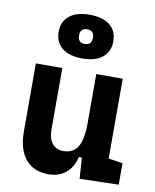

<svg xmlns="http://www.w3.org/2000/svg" viewBox="-89 -868 764 946"><g transform="rotate(10 293.0 -395.0)"><path d="M217.8 9.8Q144 9.8 103.5 -38.8Q63 -87.4 63 -175.8V-517.6H195.3V-208.5Q195.3 -164.1 215.6 -139.9Q235.8 -115.7 271.5 -115.7Q317.9 -115.7 341.6 -151.6Q365.2 -187.5 365.2 -272V-517.6H497.6V-118.2L568.8 -107.4V0L374 4.9L366.7 -99.6H351.6Q339.4 -46.9 304.2 -18.6Q269 9.8 217.8 9.8ZM283.2 -581.1Q218.3 -581.1 182.4 -609.9Q146.5 -638.7 146.5 -690.4Q146.5 -742.7 182.4 -771.2Q218.3 -799.8 283.2 -799.8Q348.6 -799.8 384.3 -771.2Q419.9 -742.7 419.9 -690.4Q419.9 -638.7 384.3 -609.9Q348.6 -581.1 283.2 -581.1ZM283.2 -653.8Q317.9 -653.8 317.9 -690.4Q317.9 -727.1 283.2 -727.1Q248.5 -727.1 248.5 -690.4Q248.5 -653.8 283.2 -653.8Z"/></g></svg>

Font: Cascadia Code PL
Style: Bold
Weight: 700
Monospace: yes
Designer: Aaron Bell
Foundry: Saja Typeworks
Version: Version 2404.023; ttfautohint (v1.8.4)